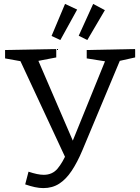

<svg xmlns="http://www.w3.org/2000/svg" viewBox="-20 -949 716 983"><path d="M109 -5 126 -70Q150 -62 169 -58Q188 -54 204 -54Q248 -54 274.5 -85.5Q301 -117 324 -171L318 -135L79 -648L100 -633L6 -650V-693L268 -698V-655L159 -634L169 -655L357 -219L347 -215L524 -651L531 -633L424 -650V-693L672 -698V-655L578 -634L599 -651L402 -180Q376 -118 347 -74.5Q318 -31 283 -8.5Q248 14 202 14Q181 14 158 9Q135 4 109 -5ZM427 -744 383 -766 457 -929 517 -897ZM289 -744 244 -765 313 -929 375 -900Z"/></svg>

Font: Pack4
Style: Regular
Weight: 400
Version: Version 2.002